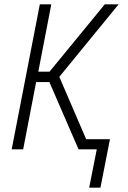

<svg xmlns="http://www.w3.org/2000/svg" viewBox="-20 -690 590 887"><path d="M444 177H392L427 0H343L208 -311H147L87 0H34L164 -670H217L157 -359H209L464 -670H528L254 -335L378 -47H488Z"/></svg>

Font: Lode Dark
Style: Italic
Weight: 400
Italic angle: -11°
Monospace: yes
Designer: Belleve Invis
Foundry: Belleve Invis
Version: Version 29.2.0; ttfautohint (v1.8.3)